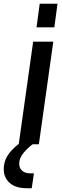

<svg xmlns="http://www.w3.org/2000/svg" viewBox="-75 -770 330 1025"><path d="M25 0 102 -547.5H209.5L132.5 0ZM120 -624 137 -750H232L215 -624ZM68.5 235Q9 235 -23 206.8Q-55 178.5 -55 133Q-55 78.5 -14.8 34.8Q25.5 -9 82 -39.5H104.5L99.5 0Q72 20 49.8 47.2Q27.5 74.5 27.5 104Q27.5 127.5 43.2 141.5Q59 155.5 88 155.5H106L94.5 235Z"/></svg>

Font: Mohave Light SemiBold
Style: Italic
Weight: 600
Italic angle: -8°
Version: Version 2.003